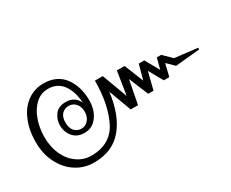

<svg xmlns="http://www.w3.org/2000/svg" viewBox="-80 -769 1197 995"><g transform="rotate(-30 519.0 -271.5)"><path d="M145 -59C177 -38 213 -28 252 -28C326 -28 383 -53 424 -102C465 -151 491 -219 502 -307C502 -307 552 -172 552 -172C552 -172 596 -172 596 -172C596 -172 623 -313 623 -313C623 -313 671 -197 671 -197C671 -197 703 -197 703 -197C703 -197 729 -301 729 -301C729 -301 776 -217 776 -217C776 -217 809 -217 809 -217C809 -217 827 -291 827 -291C827 -291 869 -250 869 -250C869 -250 1015 -264 1015 -264C1015 -264 1015 -274 1015 -274C1015 -274 879 -290 879 -290C879 -290 830 -338 830 -338C830 -338 804 -338 804 -338C804 -338 787 -273 787 -273C787 -273 740 -357 740 -357C740 -357 707 -357 707 -357C707 -357 683 -269 683 -269C683 -269 637 -383 637 -383C637 -383 591 -383 591 -383C591 -383 569 -243 569 -243C569 -243 513 -394 513 -394C513 -394 466 -394 466 -394C466 -302 451 -224 420 -161C389 -98 334 -66 257 -66C226 -66 198 -75 173 -93C148 -110 128 -135 114 -166C100 -197 93 -231 93 -270C93 -308 99 -343 111 -375C122 -406 139 -432 160 -451C181 -470 206 -479 234 -479C270 -479 299 -465 320 -437C341 -408 352 -371 355 -326C348 -342 338 -354 325 -362C312 -370 297 -374 280 -374C250 -374 228 -365 214 -346C200 -327 193 -307 193 -284C193 -257 201 -234 217 -215C233 -196 256 -186 285 -186C317 -186 343 -199 362 -226C381 -252 390 -284 390 -322C390 -376 376 -422 349 -459C321 -496 280 -515 227 -515C191 -515 159 -505 131 -485C102 -464 80 -436 65 -399C49 -362 41 -319 41 -271C41 -224 50 -182 69 -145C88 -108 113 -79 145 -59ZM323 -232C312 -219 298 -213 282 -213C265 -213 252 -219 241 -231C230 -243 225 -260 225 -282C225 -303 230 -320 241 -332C252 -343 265 -349 282 -349C298 -349 312 -343 323 -331C334 -319 340 -303 340 -282C340 -261 334 -244 323 -232Z"/></g></svg>

Font: BUSH 25 TRIRONG
Style: Regular
Weight: 400
Designer: Katatrad Team
Foundry: CadsonDemak